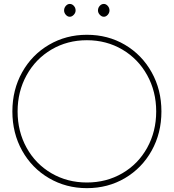

<svg xmlns="http://www.w3.org/2000/svg" viewBox="-20 -959 889 982"><path d="M307.8 -905.6Q307.8 -918.9 316.7 -928.9Q325.6 -938.9 336.7 -938.9Q348.9 -938.9 357.8 -928.9Q366.7 -918.9 366.7 -905.6Q366.7 -893.3 357.2 -883.3Q347.8 -873.3 336.7 -873.3Q325.6 -873.3 316.7 -883.3Q307.8 -893.3 307.8 -905.6ZM481.1 -905.6Q481.1 -918.9 490 -928.9Q498.9 -938.9 511.1 -938.9Q522.2 -938.9 531.1 -928.9Q540 -918.9 540 -905.6Q540 -893.3 531.1 -883.3Q522.2 -873.3 511.1 -873.3Q500 -873.3 490.6 -883.3Q481.1 -893.3 481.1 -905.6ZM43.3 -388.9Q43.3 -500 93.3 -589.4Q143.3 -678.9 230.6 -730Q317.8 -781.1 424.4 -781.1Q532.2 -781.1 618.9 -730Q705.6 -678.9 755.6 -589.4Q805.6 -500 805.6 -388.9Q805.6 -277.8 755.6 -188.3Q705.6 -98.9 618.9 -47.8Q532.2 3.3 424.4 3.3Q317.8 3.3 230.6 -47.8Q143.3 -98.9 93.3 -188.3Q43.3 -277.8 43.3 -388.9ZM778.9 -388.9Q778.9 -491.1 732.8 -574.4Q686.7 -657.8 605.6 -705.6Q524.4 -753.3 424.4 -753.3Q324.4 -753.3 243.3 -705.6Q162.2 -657.8 116.1 -574.4Q70 -491.1 70 -388.9Q70 -286.7 116.1 -203.3Q162.2 -120 243.3 -72.8Q324.4 -25.6 424.4 -25.6Q524.4 -25.6 605.6 -72.8Q686.7 -120 732.8 -203.3Q778.9 -286.7 778.9 -388.9Z"/></svg>

Font: Paperlogy 1 Thin
Style: Regular
Weight: 250
Designer: redesigned by Lee Juim, glyphs from Gmarket Sans & Montserrat
Foundry: PT&
Version: Version 1.001